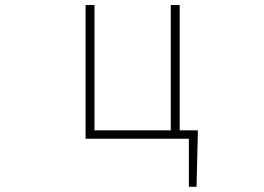

<svg xmlns="http://www.w3.org/2000/svg" viewBox="-20 -547 1040 757"><path d="M688.5 -33.2H759.8V-12.7L754.9 189.5H724.6V0H317.4V-527.3H352.5V-33.2H653.3V-527.3H688.5Z"/></svg>

Font: GenEi Gothic M ExtraLight
Style: Regular
Weight: 200
Designer: o_tamon (Modified); [Source Han Sans]
Ryoko NISHIZUKA  (kana & ideographs); Paul D. Hunt (Latin, Greek & Cyrillic); Wenl
Version: Version 1.1a;Original Version 1.004